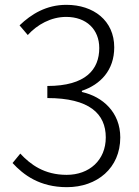

<svg xmlns="http://www.w3.org/2000/svg" viewBox="-20 -762 575 795"><path d="M257 13C382 13 478 -66 478 -193C478 -296 406 -362 319 -381V-386C396 -412 453 -471 453 -566C453 -677 367 -742 255 -742C172 -742 110 -704 61 -657L95 -617C134 -660 191 -692 254 -692C338 -692 391 -640 391 -563C391 -475 336 -406 176 -406V-356C350 -356 418 -291 418 -193C418 -99 350 -38 256 -38C163 -38 106 -81 64 -126L32 -87C77 -38 144 13 257 13Z"/></svg>

Font: Noto Sans SC Light
Style: Regular
Weight: 300
Designer: Ryoko NISHIZUKA 西塚涼子 (kana, bopomofo & ideographs); Paul D. Hunt (Latin, Greek & Cyrillic); Sandoll Communications 산돌커뮤니
Foundry: Adobe
Version: Version 2.004;hotconv 1.0.118;makeotfexe 2.5.65603